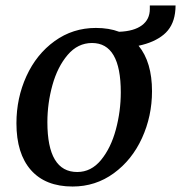

<svg xmlns="http://www.w3.org/2000/svg" viewBox="-20 -670 661 701"><path d="M40 -220Q40 -312 76.5 -392Q113 -472 179.5 -520Q246 -568 330 -568Q378 -568 415 -554Q469 -556 498 -577.5Q527 -599 527 -637V-650H621Q621 -636 619 -622Q612 -572 577.5 -543.5Q543 -515 486 -503Q535 -443 535 -337Q535 -246 498.5 -166Q462 -86 395.5 -37.5Q329 11 245 11Q146 11 93 -49Q40 -109 40 -220ZM262 -42Q313 -42 349 -86Q385 -130 403 -197Q421 -264 421 -333Q421 -513 316 -513Q264 -513 227 -469.5Q190 -426 171.5 -359.5Q153 -293 153 -224Q153 -42 262 -42Z"/></svg>

Font: Koeln Type Serif
Style: Italic
Weight: 400
Italic angle: -8°
Designer: Eben Sorkin
Foundry: Eben Sorkin
Version: Version 2.002